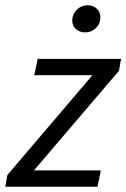

<svg xmlns="http://www.w3.org/2000/svg" viewBox="-30 -710 480 730"><path d="M-10 0 -2.1 -44.5 321.3 -424H100.4L113.1 -486.1H430.3L422.4 -440.9L99 -62.1H353.4L340.8 0ZM293.5 -586.8Q274.5 -586.8 259.7 -598.6Q244.8 -610.5 244.8 -631.7Q244.8 -656.3 262.4 -673.2Q280 -690.1 302.9 -690.1Q322.3 -690.1 336.9 -678Q351.5 -666 351.5 -643.9Q351.5 -619.4 334.5 -603.1Q317.4 -586.8 293.5 -586.8Z"/></svg>

Font: Source Sans 3
Style: Italic
Weight: 200
Italic angle: -11°
Designer: Paul D. Hunt
Foundry: Adobe
Version: Version 3.046;hotconv 1.0.118;makeotfexe 2.5.65603